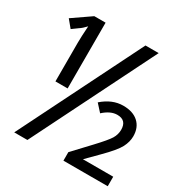

<svg xmlns="http://www.w3.org/2000/svg" viewBox="-166 -843 931 973"><g transform="rotate(30 300.0 -357.0)"><path d="M108.4 -712.9H174.3V-328.1H103V-555.2Q103 -588.9 107.4 -652.8Q87.4 -631.3 71.3 -621.1L37.1 -596.2L1.5 -639.2ZM484.4 -713.9 128.4 0H51.3L407.2 -713.9ZM598.1 -0.5H338.9V-50.3L430.2 -147.5Q484.4 -205.1 499.3 -229.7Q514.2 -254.4 514.2 -282.2Q514.2 -338.4 460 -338.4Q420.4 -338.4 379.9 -301.3L341.8 -343.3Q398.9 -393.6 462.9 -393.6Q520.5 -393.6 552.2 -364.3Q584 -335 584 -284.2Q584 -252 566.9 -218.8Q549.8 -185.5 486.8 -122.6L420.9 -56.2H598.1Z"/></g></svg>

Font: WenQuanYi Micro Hei Mono
Style: Regular
Weight: 400
Foundry: Ascender Corporation
Version: Version 0.2.0-beta